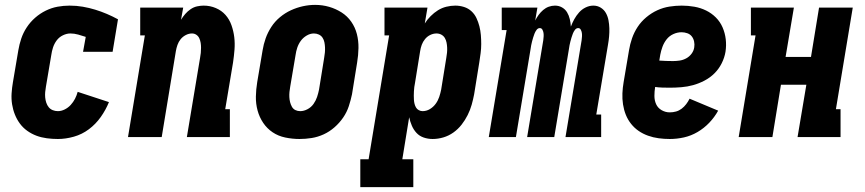

<svg xmlns="http://www.w3.org/2000/svg" viewBox="-20 -561 3540 786"><path d="M217 8Q194 8 171.5 5Q149 2 129 -5.5Q109 -13 91.5 -25.5Q74 -38 61.5 -55Q49 -72 41 -92Q33 -112 29.5 -134Q26 -156 27.5 -179Q29 -202 33 -225L55 -355Q59 -379 67 -403Q75 -427 89.5 -449Q104 -471 124 -488.5Q144 -506 167.5 -517.5Q191 -529 215.5 -533.5Q240 -538 265 -538Q293 -538 319 -533.5Q345 -529 369.5 -521.5Q394 -514 417.5 -504Q441 -494 463 -482L441 -349H320L331 -410Q316 -415 300 -419.5Q284 -424 268 -424Q253 -424 237.5 -416.5Q222 -409 212 -395.5Q202 -382 197 -366.5Q192 -351 190 -336L168 -206Q166 -195 165 -184Q164 -173 165 -162Q166 -151 169.5 -140.5Q173 -130 179.5 -122Q186 -114 196 -110Q206 -106 217 -106Q231 -106 245 -113Q259 -120 269.5 -131.5Q280 -143 287 -156.5Q294 -170 298 -185L426 -143Q413 -111 392.5 -82Q372 -53 344 -32Q316 -11 282.5 -1.5Q249 8 217 8Z M504 0 573 -416H554V-530H730L721 -480Q729 -493 738.5 -504Q748 -515 760.5 -523.5Q773 -532 787 -535Q801 -538 814 -538Q840 -538 863.5 -528Q887 -518 903 -500Q919 -482 927.5 -458Q936 -434 939 -409Q942 -384 940 -358Q938 -332 934 -305L902 -114H921V0H745L799 -324Q801 -334 802 -344.5Q803 -355 803 -365.5Q803 -376 801.5 -385.5Q800 -395 796 -404Q792 -413 784 -418.5Q776 -424 766 -424Q753 -424 740.5 -417.5Q728 -411 719.5 -400.5Q711 -390 706.5 -377Q702 -364 700 -352L642 0Z M1206 8Q1177 8 1148 2Q1119 -4 1096 -19.5Q1073 -35 1057.5 -58Q1042 -81 1034.5 -108.5Q1027 -136 1027.5 -165.5Q1028 -195 1033 -225L1055 -355Q1059 -380 1067.5 -404Q1076 -428 1090.5 -450.5Q1105 -473 1126 -490.5Q1147 -508 1171 -519Q1195 -530 1220 -535.5Q1245 -541 1270 -541Q1300 -541 1327.5 -533Q1355 -525 1378.5 -510Q1402 -495 1418 -472Q1434 -449 1441 -421.5Q1448 -394 1447.5 -364.5Q1447 -335 1442 -305L1421 -175Q1416 -151 1408 -126.5Q1400 -102 1385 -80Q1370 -58 1349.5 -40Q1329 -22 1305 -11Q1281 0 1256 4Q1231 8 1206 8ZM1209 -106Q1224 -106 1239 -114Q1254 -122 1263.5 -135.5Q1273 -149 1278 -164Q1283 -179 1286 -194L1307 -324Q1309 -335 1310 -346Q1311 -357 1310.5 -367.5Q1310 -378 1308 -388Q1306 -398 1300.5 -406.5Q1295 -415 1285.5 -419.5Q1276 -424 1265 -424Q1250 -424 1235.5 -415.5Q1221 -407 1211.5 -394Q1202 -381 1197 -366Q1192 -351 1190 -336L1168 -206Q1166 -195 1165 -184.5Q1164 -174 1164.5 -163.5Q1165 -153 1167.5 -143Q1170 -133 1175 -124Q1180 -115 1189 -110.5Q1198 -106 1209 -106Z M1455 205V91H1489L1573 -416H1554V-530H1730L1719 -465Q1729 -481 1743 -495Q1757 -509 1773 -519Q1789 -529 1807.5 -533.5Q1826 -538 1844 -538Q1862 -538 1879.5 -532.5Q1897 -527 1910 -515Q1923 -503 1930.5 -487Q1938 -471 1942.5 -453.5Q1947 -436 1948.5 -417.5Q1950 -399 1950 -380.5Q1950 -362 1947.5 -343Q1945 -324 1942 -305L1921 -175Q1917 -154 1911 -132.5Q1905 -111 1894.5 -90Q1884 -69 1869.5 -50.5Q1855 -32 1836 -18.5Q1817 -5 1795 1.5Q1773 8 1751 8Q1732 8 1714.5 2Q1697 -4 1685 -17Q1673 -30 1666 -46.5Q1659 -63 1655 -81L1627 91H1672V205ZM1710 -106Q1726 -106 1740 -114.5Q1754 -123 1763.5 -136Q1773 -149 1778 -164Q1783 -179 1786 -194L1807 -324Q1809 -335 1810 -345.5Q1811 -356 1810.5 -366.5Q1810 -377 1808 -387Q1806 -397 1801 -405.5Q1796 -414 1787 -419Q1778 -424 1767 -424Q1754 -424 1741.5 -418Q1729 -412 1720 -401Q1711 -390 1706.5 -377.5Q1702 -365 1700 -352L1679 -222Q1677 -213 1676 -204.5Q1675 -196 1674.5 -187Q1674 -178 1674 -169.5Q1674 -161 1674.5 -152.5Q1675 -144 1677 -136Q1679 -128 1683 -121Q1687 -114 1694.5 -110Q1702 -106 1710 -106Z M1981 0 2054 -438H2034V-530H2180L2171 -477Q2177 -489 2185 -500Q2193 -511 2203.5 -520Q2214 -529 2226.5 -533.5Q2239 -538 2252 -538Q2268 -538 2281 -530.5Q2294 -523 2301.5 -510.5Q2309 -498 2312.5 -483Q2316 -468 2317 -452Q2323 -468 2331 -482.5Q2339 -497 2350.5 -510Q2362 -523 2377.5 -530.5Q2393 -538 2409 -538Q2426 -538 2439.5 -529.5Q2453 -521 2460.5 -507.5Q2468 -494 2471 -478Q2474 -462 2474.5 -445.5Q2475 -429 2473.5 -412Q2472 -395 2469 -378L2421 -92H2441V0H2295L2361 -396Q2362 -404 2362.5 -411.5Q2363 -419 2362 -426Q2361 -433 2357.5 -439.5Q2354 -446 2347 -446Q2339 -446 2333.5 -438.5Q2328 -431 2325 -423Q2322 -415 2319.5 -407Q2317 -399 2315 -391Q2313 -383 2311.5 -375.5Q2310 -368 2309 -360L2249 0H2138L2204 -396Q2205 -404 2205.5 -411.5Q2206 -419 2205 -426Q2204 -433 2200.5 -439.5Q2197 -446 2190 -446Q2182 -446 2176.5 -438.5Q2171 -431 2168 -423Q2165 -415 2162.5 -407Q2160 -399 2158 -391Q2156 -383 2154.5 -375.5Q2153 -368 2152 -360L2092 0Z M2722 8Q2699 8 2676.5 5Q2654 2 2633 -5.5Q2612 -13 2594.5 -25Q2577 -37 2563.5 -54Q2550 -71 2542 -91Q2534 -111 2530.5 -133.5Q2527 -156 2528 -179Q2529 -202 2533 -225L2555 -355Q2559 -380 2567.5 -404.5Q2576 -429 2590.5 -451Q2605 -473 2626 -490.5Q2647 -508 2671 -519Q2695 -530 2720.5 -534Q2746 -538 2771 -538Q2797 -538 2822.5 -533.5Q2848 -529 2870.5 -518Q2893 -507 2910.5 -489.5Q2928 -472 2938 -449Q2948 -426 2951 -400.5Q2954 -375 2950 -349Q2946 -325 2934.5 -302Q2923 -279 2905 -261Q2887 -243 2864 -231Q2841 -219 2817.5 -212.5Q2794 -206 2769.5 -204Q2745 -202 2722 -202Q2706 -202 2691 -202.5Q2676 -203 2662 -205Q2659 -187 2659 -168.5Q2659 -150 2666 -134.5Q2673 -119 2688.5 -110Q2704 -101 2722 -101Q2735 -101 2747.5 -104.5Q2760 -108 2770.5 -116Q2781 -124 2789 -134.5Q2797 -145 2803 -157L2920 -108Q2905 -81 2883.5 -58.5Q2862 -36 2835.5 -20.5Q2809 -5 2780 1.5Q2751 8 2722 8ZM2735 -311Q2748 -311 2762 -313Q2776 -315 2789 -322Q2802 -329 2811 -341Q2820 -353 2822 -367Q2824 -379 2821.5 -391Q2819 -403 2812 -412Q2805 -421 2793.5 -425Q2782 -429 2770 -429Q2753 -429 2736.5 -421.5Q2720 -414 2709 -400Q2698 -386 2692 -369.5Q2686 -353 2683 -337L2679 -313Q2693 -312 2707 -311.5Q2721 -311 2735 -311Z M3004 0 3073 -416H3054V-530H3230L3196 -328H3300L3333 -530H3471L3402 -114H3421V0H3245L3281 -214H3177L3142 0Z"/></svg>

Font: Iosevka Slab Heavy
Style: Italic
Weight: 900
Italic angle: -9°
Monospace: yes
Designer: Belleve Invis
Foundry: Belleve Invis
Version: Version 11.1.0; ttfautohint (v1.8.3)